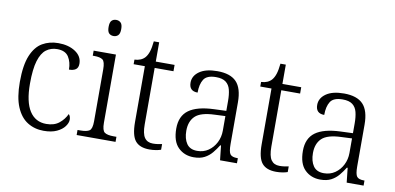

<svg xmlns="http://www.w3.org/2000/svg" viewBox="-71 -968 2461 1196"><g transform="rotate(10 1159.0 -369.5)"><path d="M252 10Q195 10 150 -18Q105 -46 79.5 -106.5Q54 -167 54 -264Q54 -371 79.5 -432Q105 -493 149 -518.5Q193 -544 249 -544Q314 -544 357 -515.5Q400 -487 400 -440Q400 -415 385 -404Q370 -393 342 -393Q342 -440 321 -473Q300 -506 248 -506Q209 -506 179.5 -484Q150 -462 134 -409.5Q118 -357 118 -265Q118 -150 155 -92.5Q192 -35 261 -35Q311 -35 342 -60Q373 -85 389 -120Q401 -108 401 -86Q401 -66 384.5 -43.5Q368 -21 335 -5.5Q302 10 252 10Z M579 -647Q561 -647 550 -658Q539 -669 539 -698Q539 -727 550 -738Q561 -749 579 -749Q596 -749 607.5 -738Q619 -727 619 -698Q619 -669 607.5 -658Q596 -647 579 -647ZM460 0V-32H478Q518 -32 535 -43.5Q552 -55 552 -103V-431Q552 -480 536 -492Q520 -504 482 -504H473V-536H614V-105Q614 -56 631 -44Q648 -32 688 -32H706V0Z M922 10Q860 10 832 -24Q804 -58 804 -143V-496H733V-525Q776 -527 799 -553Q812 -568 820 -592.5Q828 -617 832 -658H866V-536H985V-496H866V-139Q866 -80 883.5 -55Q901 -30 936 -30Q953 -30 966 -32Q979 -34 994 -37V-1Q980 4 961 7Q942 10 922 10Z M1201 10Q1142 10 1103 -28.5Q1064 -67 1064 -148Q1064 -227 1116 -265Q1168 -303 1275 -307L1352 -310V-372Q1352 -413 1344.5 -443Q1337 -473 1315.5 -489.5Q1294 -506 1253 -506Q1195 -506 1175.5 -475Q1156 -444 1156 -391Q1102 -391 1102 -445Q1102 -488 1142 -516Q1182 -544 1255 -544Q1337 -544 1375.5 -504Q1414 -464 1414 -375V-111Q1414 -62 1425.5 -47Q1437 -32 1470 -32H1474V0H1367L1357 -92H1352Q1336 -66 1316.5 -42.5Q1297 -19 1269.5 -4.5Q1242 10 1201 10ZM1216 -33Q1256 -33 1286.5 -54Q1317 -75 1334.5 -109.5Q1352 -144 1352 -185V-277L1285 -274Q1197 -271 1162.5 -238Q1128 -205 1128 -145Q1128 -95 1149 -64Q1170 -33 1216 -33Z M1723 10Q1661 10 1633 -24Q1605 -58 1605 -143V-496H1534V-525Q1577 -527 1600 -553Q1613 -568 1621 -592.5Q1629 -617 1633 -658H1667V-536H1786V-496H1667V-139Q1667 -80 1684.5 -55Q1702 -30 1737 -30Q1754 -30 1767 -32Q1780 -34 1795 -37V-1Q1781 4 1762 7Q1743 10 1723 10Z M2002 10Q1943 10 1904 -28.5Q1865 -67 1865 -148Q1865 -227 1917 -265Q1969 -303 2076 -307L2153 -310V-372Q2153 -413 2145.5 -443Q2138 -473 2116.5 -489.5Q2095 -506 2054 -506Q1996 -506 1976.5 -475Q1957 -444 1957 -391Q1903 -391 1903 -445Q1903 -488 1943 -516Q1983 -544 2056 -544Q2138 -544 2176.5 -504Q2215 -464 2215 -375V-111Q2215 -62 2226.5 -47Q2238 -32 2271 -32H2275V0H2168L2158 -92H2153Q2137 -66 2117.5 -42.5Q2098 -19 2070.5 -4.5Q2043 10 2002 10ZM2017 -33Q2057 -33 2087.5 -54Q2118 -75 2135.5 -109.5Q2153 -144 2153 -185V-277L2086 -274Q1998 -271 1963.5 -238Q1929 -205 1929 -145Q1929 -95 1950 -64Q1971 -33 2017 -33Z"/></g></svg>

Font: Noto Serif Ethiopic SemiCondensed Light
Style: Regular
Weight: 300
Width: 4
Designer: Monotype Design Team
Foundry: Monotype Imaging Inc.
Version: Version 2.102; ttfautohint (v1.8.4.7-5d5b)